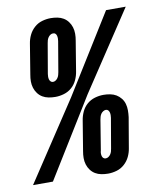

<svg xmlns="http://www.w3.org/2000/svg" viewBox="-111 -809 731 884"><g transform="rotate(-10 254.5 -367.5)"><path d="M145 -382Q129 -382 113.5 -385Q98 -388 85.5 -395.5Q73 -403 64 -415Q55 -427 50.5 -441.5Q46 -456 46 -471.5Q46 -487 49 -503L72 -644Q75 -664 84 -683Q93 -702 109 -716.5Q125 -731 145.5 -737Q166 -743 186 -743Q202 -743 217.5 -740Q233 -737 245.5 -729.5Q258 -722 267 -710Q276 -698 280.5 -683.5Q285 -669 285 -653Q285 -637 282 -621L259 -481Q256 -461 247 -441.5Q238 -422 222 -408Q206 -394 185.5 -388Q165 -382 145 -382ZM-27 0 216 -368 444 -735H536L293 -368L66 0ZM146 -452Q153 -452 159 -456Q165 -460 169 -466Q173 -472 175 -479Q177 -486 178 -492L202 -633Q203 -639 203 -645.5Q203 -652 201.5 -658Q200 -664 196 -668Q192 -672 185 -672Q178 -672 172 -668Q166 -664 162 -658Q158 -652 156 -645.5Q154 -639 153 -632L129 -492Q128 -485 128 -479Q128 -473 129.5 -467Q131 -461 135.5 -456.5Q140 -452 146 -452ZM323 8Q307 8 291.5 5Q276 2 263.5 -5.5Q251 -13 242 -25Q233 -37 228.5 -51.5Q224 -66 224 -82Q224 -98 227 -114L250 -254Q253 -274 262 -293.5Q271 -313 287 -327Q303 -341 323.5 -347Q344 -353 364 -353Q380 -353 395.5 -350Q411 -347 423.5 -339.5Q436 -332 445.5 -320Q455 -308 459 -293.5Q463 -279 463 -263.5Q463 -248 461 -232L437 -91Q434 -71 425 -52Q416 -33 400 -18.5Q384 -4 363.5 2Q343 8 323 8ZM324 -63Q331 -63 337 -67Q343 -71 347 -77Q351 -83 353 -89.5Q355 -96 356 -103L380 -243Q381 -250 381 -256Q381 -262 379.5 -268Q378 -274 374 -278.5Q370 -283 363 -283Q357 -283 350.5 -279Q344 -275 340 -269Q336 -263 334 -256Q332 -249 331 -243L308 -102Q306 -96 306 -89.5Q306 -83 307.5 -77Q309 -71 313.5 -67Q318 -63 324 -63Z"/></g></svg>

Font: Iosevka SS04
Style: Bold Italic
Weight: 700
Italic angle: -9°
Monospace: yes
Designer: Belleve Invis
Foundry: Belleve Invis
Version: Version 19.0.0; ttfautohint (v1.8.4)